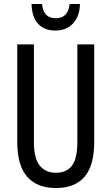

<svg xmlns="http://www.w3.org/2000/svg" viewBox="-20 -938 562 968"><path d="M455 -224Q455 -103 406 -46.5Q357 10 262 10Q167 10 117 -47Q67 -104 67 -223V-714H151V-222Q151 -140 180 -103.5Q209 -67 262 -67Q316 -67 343 -103Q370 -139 370 -223V-714H455ZM383 -918Q382 -856 348.5 -820Q315 -784 259 -784Q204 -784 172.5 -817.5Q141 -851 139 -918H192Q198 -846 261 -846Q324 -846 331 -918Z"/></svg>

Font: Noto Sans ExtraCondensed
Style: Regular
Weight: 400
Width: 2
Designer: Monotype Design Team
Foundry: Monotype Imaging Inc.
Version: Version 2.013; ttfautohint (v1.8.4.7-5d5b)